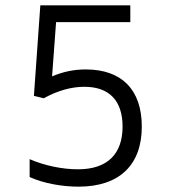

<svg xmlns="http://www.w3.org/2000/svg" viewBox="-20 -690 640 719"><path d="M274 9C428 9 511 -73 511 -216C511 -355 435 -430 301 -430C256 -430 215 -421 175 -404L190 -607H468V-670H131L107 -331L144 -322C196 -351 248 -365 296 -365C390 -365 439 -312 439 -216C439 -114 383 -56 272 -56C213 -56 146 -70 91 -94V-27C144 -3 213 9 274 9Z"/></svg>

Font: LT Wave Mono Light
Style: Regular
Weight: 300
Designer: Daniel Lyons
Version: Version 2.5 (Glyphs App)